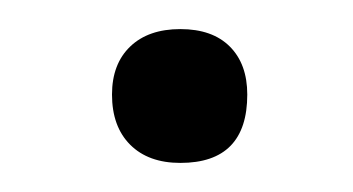

<svg xmlns="http://www.w3.org/2000/svg" viewBox="-20 -274 243 132"><path d="M104 -162Q82 -162 69.5 -174.5Q57 -187 57 -209Q57 -230 69.5 -242Q82 -254 104 -254Q126 -254 138 -242Q150 -230 150 -209Q150 -162 104 -162Z"/></svg>

Font: Cormorant Light Medium
Style: Italic
Weight: 500
Italic angle: -10°
Version: Version 4.000